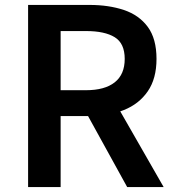

<svg xmlns="http://www.w3.org/2000/svg" viewBox="-20 -759 709 779"><path d="M94 0V-739H343Q421 -739 482.5 -718.5Q544 -698 579.5 -650Q615 -602 615 -520Q615 -440 579.5 -388.5Q544 -337 482.5 -312.5Q421 -288 343 -288H226V0ZM226 -393H329Q405 -393 445.5 -425Q486 -457 486 -520Q486 -583 445.5 -608Q405 -633 329 -633H226ZM496 0 318 -323 413 -403 644 0Z"/></svg>

Font: Noto Sans TC SemiBold
Style: Regular
Weight: 600
Designer: Ryoko NISHIZUKA  (kana, bopomofo & ideographs); Paul D. Hunt (Latin, Greek & Cyrillic); Sandoll Communications , Soo-you
Foundry: Adobe
Version: Version 2.004-H2;hotconv 1.0.118;makeotfexe 2.5.65603